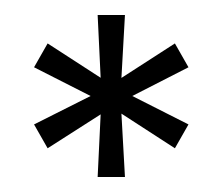

<svg xmlns="http://www.w3.org/2000/svg" viewBox="-20 -824 297 256"><path d="M25.4 -658.1 100.8 -696 25.4 -734.3 43.5 -766.1 114.2 -720.3 110.2 -804H146.6L141.9 -720.1L213.2 -766.1L231.3 -734.3L156.4 -696L231.3 -658.1L213.2 -626.3L141.9 -672.5L146.6 -588H110.2L114.2 -671.5L43.5 -626.3Z"/></svg>

Font: Big Shoulders Thin
Style: Regular
Weight: 100
Designer: Patric King
Foundry: XO Type Co
Version: Version 2.002